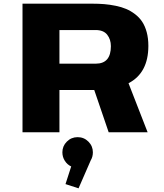

<svg xmlns="http://www.w3.org/2000/svg" viewBox="-20 -720 890 1045"><path d="M476.5 -230H303.5V0H102.5V-700H482.5Q517.5 -700 547.5 -697.5Q577.5 -695 609.5 -688.5Q641.5 -682 666.8 -671.2Q692 -660.5 715.2 -642.8Q738.5 -625 754 -601.5Q769.5 -578 778.5 -544.8Q787.5 -511.5 787.5 -470.5Q787.5 -323 679.5 -267L783.5 0H571.5L493 -230ZM303.5 -556.5V-373.5H501.5Q583.5 -373.5 583.5 -468.5Q583.5 -505.5 563.5 -531Q543.5 -556.5 500.5 -556.5ZM485.5 109Q485.5 133.5 474 152.5L407.5 305L336.5 282L367.5 186Q346 176 332.8 155.2Q319.5 134.5 319.5 109Q319.5 75 343.8 50.8Q368 26.5 402.5 26.5Q437 26.5 461.2 50.8Q485.5 75 485.5 109Z"/></svg>

Font: League Mono Wide ExtraBold
Style: Regular
Weight: 800
Width: 8
Designer: Tyler Finck
Foundry: The League of Moveable Type / Tyler Finck
Version: Version 2.210